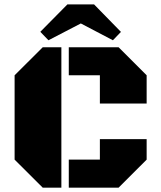

<svg xmlns="http://www.w3.org/2000/svg" viewBox="-20 -866 743 886"><path d="M177.2 0 47.4 -129.4V-518.6L177.2 -647.9H263.2V0ZM440.9 -388.2V-518.6H297.4V-647.9H527.3L656.7 -518.6V-388.2ZM297.4 0V-129.4H440.9V-224.1H656.7V-129.4L527.3 0ZM203.6 -680.2 166 -719.2 291 -845.7H414.1L538.1 -718.8L501 -680.2L353 -757.8Z"/></svg>

Font: Black Ops One
Style: Regular
Weight: 400
Designer: James Grieshaber, Eben Sorkin
Foundry: Sorkin Type Co.
Version: Version 1.004; ttfautohint (v1.8.4.7-5d5b)